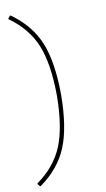

<svg xmlns="http://www.w3.org/2000/svg" viewBox="-91 -707 493 894"><g transform="rotate(-10 155.5 -260.0)"><path d="M23 143 14 132V128Q101 66 137 -22Q173 -110 174 -260Q173 -410 137 -498Q101 -586 14 -648V-652L23 -663H27Q118 -598 155.5 -506.5Q193 -415 194 -260Q193 -105 155.5 -13.5Q118 78 27 143Z"/></g></svg>

Font: Alegreya Sans SC Thin
Style: Regular
Weight: 100
Designer: Juan Pablo del Peral
Foundry: Huerta Tipografica
Version: Version 2.007